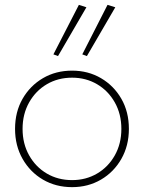

<svg xmlns="http://www.w3.org/2000/svg" viewBox="-20 -761 593 791"><path d="M219 -530 200 -537 305 -741 336 -731ZM338 -530 319 -537 423 -741 455 -731ZM42 -230Q42 -300 73 -354Q104 -408 157 -439Q210 -470 277 -470Q343 -470 396 -439Q449 -408 480 -354Q511 -300 511 -230Q511 -161 480 -106.5Q449 -52 396 -21Q343 10 277 10Q210 10 157 -21Q104 -52 73 -106.5Q42 -161 42 -230ZM73 -230Q73 -169 100 -121Q127 -73 173 -46Q219 -19 277 -19Q334 -19 380 -46Q426 -73 453 -121Q480 -169 480 -230Q480 -291 453 -339Q426 -387 380 -414Q334 -441 277 -441Q219 -441 173 -414Q127 -387 100 -339Q73 -291 73 -230Z"/></svg>

Font: Jost* Thin
Style: Regular
Weight: 200
Version: Version 3.7